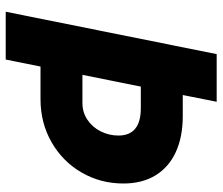

<svg xmlns="http://www.w3.org/2000/svg" viewBox="-72 -688 760 655"><g transform="rotate(90 307.5 -360.0)"><path d="M164.1 -719.7H326.7L303.7 -604H375.5Q446.8 -604 498.5 -580.1Q550.3 -556.2 577.9 -510.7Q605.5 -465.3 605.5 -401.4Q605.5 -323.7 568.1 -259Q530.8 -194.3 464.8 -156.5Q398.9 -118.7 317.9 -118.7H206.5L182.6 0H19.5ZM331.5 -261.7Q362.8 -261.7 388.2 -278.8Q413.6 -295.9 427.7 -324.2Q441.9 -352.5 441.9 -384.3Q441.9 -460.9 348.6 -460.9H274.9L234.9 -261.7Z"/></g></svg>

Font: Reddit Sans Chocolate ExBold
Style: Italic
Weight: 800
Italic angle: -11.25°
Designer: Stephen Hutchings
Version: Version 1.013